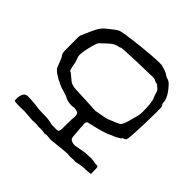

<svg xmlns="http://www.w3.org/2000/svg" viewBox="-138 -989 1286 1286"><g transform="rotate(-45 505.0 -346.0)"><path d="M717.3 17.6Q669.9 17.6 608.4 15.6Q457.5 10.7 445.3 3.9Q434.6 -4.4 433.6 -17.1Q433.6 -19.5 430.4 -20.5Q427.2 -21.5 425.3 -23.4Q404.3 -52.7 393.1 -85L391.1 -89.8Q370.1 -125.5 341.8 -254.4Q340.3 -263.2 336.9 -265.6Q331.1 -268.1 328.6 -269.5Q326.2 -271 317.9 -271Q313.5 -271 270.5 -267.6Q243.2 -264.6 218.8 -263.2Q186.5 -263.2 179.2 -249.5Q170.4 -233.4 170.4 -215.8Q170.4 -210 171.4 -203.6Q186 -133.3 186 -107.9V-98.6Q187.5 -88.4 187.5 -78.1Q187.5 -59.6 183.1 -40.5Q181.2 -32.2 181.2 -23.9V-12.2Q180.2 -3.4 168.5 -2Q145 -0.5 111.8 -0.5L109.9 -15.1Q107.4 -32.2 107.4 -48.8Q107.4 -84 98.1 -118.2Q95.7 -126.5 95.7 -135.3L96.7 -153.3Q96.7 -160.2 95.7 -167Q94.7 -173.8 94.7 -180.2L95.7 -192.9Q96.2 -196.3 96.2 -199.5Q96.2 -202.6 96.7 -204.8Q97.2 -207 97.2 -209Q97.2 -217.3 94.7 -240.2Q85 -328.6 83 -352.5Q83 -364.3 85 -375Q86.4 -381.8 86.4 -389.2Q86.4 -400.4 83 -412.1Q87.4 -428.2 87.4 -443.8V-473.6Q89.8 -488.3 89.8 -502.9Q89.8 -511.2 89.1 -519Q88.4 -526.9 88.4 -533.7Q88.4 -543.5 89.6 -552.2Q90.8 -561 91.3 -569.3Q94.2 -606.9 94.2 -614.3Q94.2 -624 93.5 -633.8Q92.8 -643.6 92.8 -652.8Q92.8 -679.2 96.2 -708Q106.9 -710 119.1 -710Q131.8 -710 142.6 -707Q179.2 -700.2 181.2 -668.9L180.7 -637.7Q177.2 -586.4 172.9 -563Q170.9 -551.3 170.9 -539.1V-533.2Q170.9 -518.1 169.9 -502.4V-494.1Q169.9 -460 160.6 -425.8Q159.2 -420.9 159.2 -415V-393.1L158.7 -374.5Q158.7 -362.3 164.6 -357.2Q170.4 -352.1 188.5 -351.6Q197.3 -351.6 220.7 -351.1Q240.7 -350.6 279.3 -350.6Q282.2 -350.6 283.7 -350.1Q285.2 -349.6 286.6 -349.4Q288.1 -349.1 296.4 -348.6L307.6 -347.7Q331.1 -347.7 337.6 -357.9Q344.2 -368.2 344.7 -379.4Q345.7 -385.3 346.7 -389.2V-395Q343.8 -399.4 343.8 -421.4Q343.8 -455.6 361.3 -484.9Q363.8 -489.3 372.1 -517.1Q383.3 -559.1 392.6 -573.7Q397.9 -582 401.9 -592.8Q404.8 -600.6 409.2 -606.9Q413.6 -613.3 417 -619.1Q429.2 -641.6 449.2 -660.2Q454.6 -664.1 486.3 -675.8Q525.4 -689.9 531 -696Q536.6 -702.1 548.1 -705.1Q559.6 -708 566.4 -708L608.9 -708.5Q688.5 -708.5 698.2 -709H700.2Q714.4 -709 725.1 -703.1L757.8 -688.5Q786.6 -676.8 814.5 -662.6Q853 -643.1 873 -615.2Q877.4 -608.9 882.8 -603Q905.8 -576.2 923.8 -547.4Q933.6 -526.9 951.2 -369.6Q963.4 -255.9 963.4 -199.2Q963.4 -177.2 960.7 -172.6Q958 -168 957 -162.1L956.5 -160.2Q951.2 -132.8 933.6 -108.9Q927.7 -101.1 925.8 -92.3Q920.4 -69.8 900.9 -53.7Q865.7 -20.5 831.1 -4.9L823.7 -2.4Q812.5 3.9 797.9 3.9H796.4Q780.3 3.9 770.5 14.6Q765.1 17.6 717.3 17.6ZM658.7 -49.8Q691.9 -49.8 723.9 -53.2Q755.9 -56.6 765.1 -62Q767.6 -64 775.1 -66.4Q782.7 -68.8 792.5 -72.3Q821.3 -80.6 825.7 -85L850.1 -112.8Q850.6 -113.3 850.6 -115.2Q850.6 -128.4 857.4 -138.4Q864.3 -148.4 864.3 -164.1Q864.3 -191.9 860.4 -314.9Q854.5 -450.2 853 -455.6Q848.6 -459 846.7 -469.2Q841.3 -504.4 814.9 -532.7L769 -582Q760.7 -590.3 726.6 -599.6Q656.2 -618.7 620.1 -618.7Q606.9 -618.7 570.3 -604Q564.5 -602.1 548.3 -599.6Q503.9 -592.8 500.5 -585.4Q497.6 -575.7 475.3 -550.8Q453.1 -525.9 449.7 -516.1Q446.8 -503.4 443.8 -497.6Q440.9 -489.3 436.5 -372.6Q432.6 -284.7 431.6 -279.8Q432.1 -274.9 435.5 -257.6Q439 -240.2 442.6 -218.5Q446.3 -196.8 447.8 -191.9Q449.7 -183.6 458.5 -163.1Q479.5 -109.4 487.8 -97.7Q504.4 -80.1 576.7 -63.5Q599.6 -57.6 613.3 -53.2Q624 -49.8 651.4 -49.8Z"/></g></svg>

Font: Kurland
Style: Regular
Weight: 400
Designer: GGBot
Version: 0.22